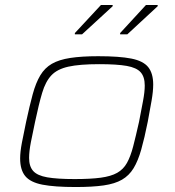

<svg xmlns="http://www.w3.org/2000/svg" viewBox="-20 -744 702 772"><path d="M284 8Q199 8 150.5 -1.5Q102 -11 81.5 -36Q61 -61 61 -107Q61 -133 68 -170Q75 -207 85 -254Q99 -319 111.5 -365Q124 -411 142 -441Q160 -471 188.5 -487.5Q217 -504 262.5 -511Q308 -518 375 -518Q460 -518 508 -508.5Q556 -499 576 -474Q596 -449 596 -404Q596 -377 589.5 -339.5Q583 -302 574 -254Q561 -189 548 -143Q535 -97 517 -67.5Q499 -38 470.5 -21.5Q442 -5 397 1.5Q352 8 284 8ZM280 -24Q344 -24 385 -29.5Q426 -35 451 -49Q476 -63 490.5 -89Q505 -115 515.5 -155.5Q526 -196 539 -254Q548 -301 555 -337.5Q562 -374 562 -400Q562 -435 545.5 -453.5Q529 -472 489.5 -479Q450 -486 379 -486Q300 -486 255 -476Q210 -466 186.5 -441Q163 -416 149.5 -370.5Q136 -325 121 -254Q111 -208 104 -171.5Q97 -135 97 -109Q97 -75 113.5 -56.5Q130 -38 170 -31Q210 -24 280 -24ZM463 -606V-611L567 -724H614V-719L492 -606ZM281 -606V-611L386 -724H433V-719L310 -606Z"/></svg>

Font: Saira Expanded Thin
Style: Italic
Weight: 250
Width: 7
Italic angle: -12°
Designer: Hector Gatti with collaboration of the Omnibus-Type team
Foundry: Omnibus-Type
Version: Version 1.101